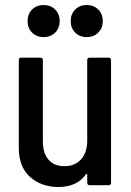

<svg xmlns="http://www.w3.org/2000/svg" viewBox="-20 -739 523 766"><path d="M338 -509H413Q423 -509 423 -499V-10Q423 0 413 0H338Q328 0 328 -10V-42Q328 -44 326.5 -45Q325 -46 323 -44Q288 7 213 7Q145 7 100 -33Q55 -73 55 -149V-499Q55 -509 65 -509H141Q151 -509 151 -499V-175Q151 -128 173.5 -102Q196 -76 237 -76Q279 -76 303.5 -103.5Q328 -131 328 -178V-499Q328 -509 338 -509ZM262 -655Q262 -683 280 -701Q298 -719 326 -719Q354 -719 372 -701Q390 -683 390 -655Q390 -627 372 -609Q354 -591 326 -591Q298 -591 280 -609Q262 -627 262 -655ZM90 -655Q90 -683 108 -701Q126 -719 154 -719Q182 -719 200 -701Q218 -683 218 -655Q218 -627 200 -609Q182 -591 154 -591Q126 -591 108 -609Q90 -627 90 -655Z"/></svg>

Font: Barlow Semi Condensed Medium
Style: Regular
Weight: 500
Width: 4
Designer: Jeremy Tribby
Foundry: Tribby Type
Version: Version 1.422; ttfautohint (v1.8)